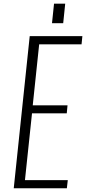

<svg xmlns="http://www.w3.org/2000/svg" viewBox="-20 -1002 458 1022"><path d="M256.8 -878.4 267.6 -982.4H327.1L316.4 -878.4ZM53.2 0 138.2 -809.6H418.5L414.1 -766.1H188.5L154.3 -441.4H339.4L335.4 -398.9H150.4L112.8 -43H340.8L335.9 0Z"/></svg>

Font: Oswald
Style: Extra-Light
Weight: 200
Designer: Vernon Adams
Foundry: Vernon Adams
Version: 3.0; ttfautohint (v0.94.23-7a4d-dirty) -l 8 -r 50 -G 200 -x 